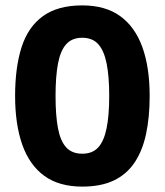

<svg xmlns="http://www.w3.org/2000/svg" viewBox="-20 -681 612 712"><path d="M535 -325Q535 -246 521.5 -183.5Q508 -121 478.5 -77.5Q449 -34 401.5 -11.5Q354 11 285 11Q199 11 144.1 -29Q89.3 -69 62.6 -144.5Q36 -220 36 -325Q36 -431 60 -506Q84 -581 139 -621Q194 -661 285 -661Q371 -661 426 -621Q481 -581 508 -506Q535 -431 535 -325ZM186 -325Q186 -253 195 -205.5Q204 -158 225.5 -134.5Q247 -111 285 -111Q323 -111 344.3 -134.4Q365.6 -157.8 375.3 -205.5Q385 -253.2 385 -325.5Q385 -397 375.5 -445Q366 -493 344.5 -517Q323 -541 285 -541Q247 -541 225.5 -517Q204 -493 195 -445Q186 -397 186 -325Z"/></svg>

Font: Noto Sans Telugu
Style: Regular
Weight: 400
Designer: Jelle Bosma - Monotype Design Team
Foundry: Monotype Imaging Inc.
Version: Version 2.003